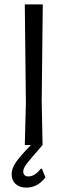

<svg xmlns="http://www.w3.org/2000/svg" viewBox="-20 -661 308 875"><path d="M170 -200 174 0H93L98 -193L93 -641H175ZM86 120Q86 143 110 143Q138 143 166 108H171L187 147Q152 194 100 194Q69 194 51 177.5Q33 161 33 133Q33 107 52 79Q71 51 121 0H174Q117 65 101.5 85.5Q86 106 86 120Z"/></svg>

Font: Alegreya Sans
Style: Regular
Weight: 400
Designer: Juan Pablo del Peral
Foundry: Huerta Tipografica
Version: Version 2.008; ttfautohint (v1.6)